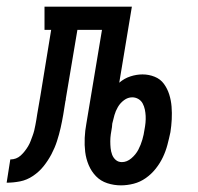

<svg xmlns="http://www.w3.org/2000/svg" viewBox="-76 -550 596 578"><path d="M288 8Q267 8 247 1.5Q227 -5 213 -19.5Q199 -34 191 -53Q183 -72 180.5 -92.5Q178 -113 179 -135Q180 -157 184 -178L231 -460H157L122 -252Q122 -251 122 -250.5Q122 -250 122 -249L121 -246Q118 -226 114.5 -205.5Q111 -185 106.5 -165Q102 -145 95.5 -125Q89 -105 79 -86Q69 -67 55.5 -50Q42 -33 23.5 -20.5Q5 -8 -15.5 -4Q-36 0 -56 0L-45 -70Q-36 -70 -28 -73Q-20 -76 -13.5 -82Q-7 -88 -1.5 -95Q4 -102 8.5 -109.5Q13 -117 16 -125Q19 -133 22 -141Q25 -149 27 -157Q29 -165 30.5 -173.5Q32 -182 33.5 -190Q35 -198 36 -206Q39 -221 41 -235Q43 -249 46 -264L78 -460H58V-530H321L283 -301Q298 -314 316.5 -320Q335 -326 353 -326Q372 -326 389.5 -319Q407 -312 417.5 -297.5Q428 -283 433.5 -265.5Q439 -248 440.5 -229Q442 -210 441 -190.5Q440 -171 437 -152Q433 -133 428 -114Q423 -95 414.5 -77Q406 -59 393 -42.5Q380 -26 363 -14Q346 -2 326.5 3Q307 8 288 8ZM291 -62Q306 -62 319.5 -73.5Q333 -85 340.5 -99.5Q348 -114 352.5 -129.5Q357 -145 359 -160Q361 -170 362 -180.5Q363 -191 362.5 -201Q362 -211 360 -220.5Q358 -230 353.5 -238.5Q349 -247 340.5 -252Q332 -257 322 -257Q309 -257 297.5 -248.5Q286 -240 279 -228Q272 -216 268.5 -203.5Q265 -191 262 -178L261 -167Q259 -156 257.5 -145.5Q256 -135 256 -124.5Q256 -114 257 -104Q258 -94 261.5 -84.5Q265 -75 272.5 -68.5Q280 -62 291 -62Z"/></svg>

Font: Iosevka Slab
Style: Italic
Weight: 400
Italic angle: -9°
Monospace: yes
Designer: Belleve Invis
Foundry: Belleve Invis
Version: Version 11.1.0; ttfautohint (v1.8.3)